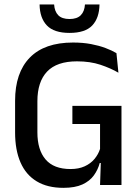

<svg xmlns="http://www.w3.org/2000/svg" viewBox="-20 -846 638 878"><path d="M270 13Q197 13 147.8 -16.8Q98.5 -46.5 73.8 -103.2Q49 -160 49 -240.5V-385Q49 -513.5 116.2 -582.5Q183.5 -651.5 314 -651.5Q359 -651.5 396 -644.5Q433 -637.5 462.2 -626.5Q491.5 -615.5 512.5 -603L521.5 -513.5Q486.5 -534 439.5 -549.8Q392.5 -565.5 332 -565.5Q240 -565.5 195.5 -518.8Q151 -472 151 -383V-241Q151 -160.5 188.5 -116.8Q226 -73 302.5 -73Q340 -73 367.2 -85.5Q394.5 -98 412 -119Q429.5 -140 437.5 -165V-314L452.5 -279H311V-362H535.5V-100L436 -100.5Q428 -70 409.2 -44Q390.5 -18 356.8 -2.5Q323 13 270 13ZM442 -132H535.5V0H437.5ZM298 -695.5Q227 -695.5 194.5 -729.5Q162 -763.5 161 -825.5H227.5Q229.5 -793.5 246.5 -776.2Q263.5 -759 298 -759Q332 -759 349.2 -776.2Q366.5 -793.5 368.5 -825.5H435Q434 -763.5 401.8 -729.5Q369.5 -695.5 298 -695.5Z"/></svg>

Font: Anek Latin Medium Medium
Style: Regular
Weight: 500
Version: Version 1.003